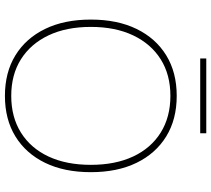

<svg xmlns="http://www.w3.org/2000/svg" viewBox="-58 -768 837 760"><g transform="rotate(90 360.0 -388.5)"><path d="M360 -670Q453 -670 520.5 -628.5Q588 -587 625 -511Q662 -435 662 -330Q662 -225 625 -149Q588 -73 520.5 -31.5Q453 10 360 10Q267 10 199.5 -31.5Q132 -73 95 -149Q58 -225 58 -330Q58 -435 95 -511Q132 -587 199.5 -628.5Q267 -670 360 -670ZM360 -645Q276 -645 215 -606.5Q154 -568 120.5 -497.5Q87 -427 87 -330Q87 -233 120.5 -162.5Q154 -92 215 -53.5Q276 -15 360 -15Q444 -15 505.5 -53.5Q567 -92 600 -162.5Q633 -233 633 -330Q633 -427 600 -497.5Q567 -568 505.5 -606.5Q444 -645 360 -645ZM508 -787V-763H212V-787Z"/></g></svg>

Font: Work Sans ExtraLight
Style: Regular
Weight: 200
Designer: Wei Huang
Foundry: Wei Huang
Version: Version 2.010; ttfautohint (v1.8.3)